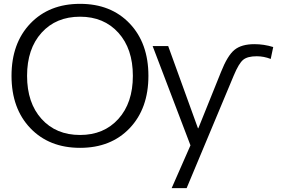

<svg xmlns="http://www.w3.org/2000/svg" viewBox="-20 -760 1468 1000"><path d="M1013 -92 1131 -385Q1165 -471 1201.5 -500.5Q1238 -530 1305 -530Q1355 -530 1403 -515L1390 -453Q1354 -467 1317 -467Q1269 -467 1246.5 -448.5Q1224 -430 1198 -368L952 220H874L972 -3L775 -520H856L1011 -92ZM138 -92.5Q40 -195 40 -365Q40 -535 138 -637.5Q236 -740 397 -740Q558 -740 655.5 -637.5Q753 -535 753 -365Q753 -195 655.5 -92.5Q558 10 397 10Q236 10 138 -92.5ZM397 -57Q521 -57 596.5 -140.5Q672 -224 672 -365Q672 -506 596.5 -589.5Q521 -673 397 -673Q272 -673 196.5 -589.5Q121 -506 121 -365Q121 -224 196.5 -140.5Q272 -57 397 -57Z"/></svg>

Font: Mplus 1p
Style: Regular
Weight: 400
Version: Version 1.061